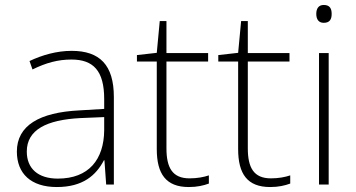

<svg xmlns="http://www.w3.org/2000/svg" viewBox="-20 -744 1434 774"><path d="M269 -539C208 -539 150 -522 99 -498L111 -464C166 -491 214 -504 268 -504C356 -504 400 -459 400 -345V-305L300 -299C139 -291 48 -238 48 -133C48 -44 105 10 209 10C314 10 367 -37 399 -98H401L408 0H439V-353C439 -482 382 -539 269 -539ZM304 -268 400 -272V-219C399 -101 338 -24 213 -24C134 -24 88 -64 88 -133C88 -221 168 -261 304 -268Z M744 -25C675 -25 651 -68 651 -146V-496H819V-530H651V-659H624L612 -531L532 -522V-496H612V-143C612 -43 649 10 741 10C775 10 800 4 822 -4V-37C801 -30 775 -25 744 -25Z M1072 -25C1003 -25 979 -68 979 -146V-496H1147V-530H979V-659H952L940 -531L860 -522V-496H940V-143C940 -43 977 10 1069 10C1103 10 1128 4 1150 -4V-37C1129 -30 1103 -25 1072 -25Z M1285 -724C1264 -724 1255 -709 1255 -688C1255 -667 1264 -652 1285 -652C1310 -652 1317 -667 1317 -688C1317 -709 1310 -724 1285 -724ZM1305 -530H1266V0H1305Z"/></svg>

Font: Noto Sans Sinhala UI ExtraLight
Style: Regular
Weight: 200
Designer: Jelle Bosma - Monotype Design Team
Foundry: Monotype Imaging Inc.
Version: Version 2.006